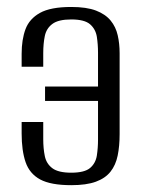

<svg xmlns="http://www.w3.org/2000/svg" viewBox="-20 -523 405 551"><path d="M184.5 8.4Q125.8 8.4 95.3 -8Q64.9 -24.5 53.5 -57.5Q42.1 -90.6 42.1 -139.9V-172.9H104.1V-123.6Q104.1 -97 108.6 -75Q113.1 -53.1 130.3 -40.2Q147.4 -27.4 184.5 -27.4Q222.5 -27.4 238.5 -40.9Q254.4 -54.5 257.9 -76.4Q261.3 -98.4 261.3 -122.2V-233.4H109.3V-274.7H261.3V-371.6Q261.3 -395.7 257.9 -417.6Q254.4 -439.4 238.5 -453.3Q222.5 -467.2 184.5 -467.2Q147.4 -467.2 130.3 -454.3Q113.1 -441.5 108.6 -419.7Q104.1 -397.9 104.1 -370.2V-331.5H42.1V-368.7Q42.1 -409.5 53.2 -439.3Q64.3 -469 94.7 -486Q125.2 -503 184.5 -503Q228.6 -503 255.6 -492.6Q282.6 -482.2 297.5 -464Q312.4 -445.8 317.8 -421.8Q323.3 -397.9 323.3 -370.2V-138.2Q323.3 -103.9 317.7 -76.6Q312.1 -49.2 297.1 -30.3Q282.1 -11.4 255 -1.5Q228 8.4 184.5 8.4Z"/></svg>

Font: Alumni Sans Thin
Style: Regular
Weight: 100
Designer: Robert E. Leuschke
Foundry: Robert E. Leuschke
Version: Version 1.018